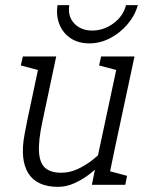

<svg xmlns="http://www.w3.org/2000/svg" viewBox="-20 -720 566 748"><path d="M86 -250H146Q129 -172 132 -127.5Q135 -83 157 -65Q179 -47 219 -47L207 8Q123 8 90 -45.5Q57 -99 76 -198ZM427 -140 350 -60 444 -500H504ZM146 -250H86L139 -500H199ZM350 -60 427 -140 398 0H338ZM398 -150 427 -140Q427 -140 415 -125Q403 -110 381.5 -88Q360 -66 332 -44Q304 -22 271.5 -7Q239 8 206 8L218 -47Q253 -47 285 -62.5Q317 -78 342.5 -98.5Q368 -119 383 -134.5Q398 -150 398 -150ZM388 0 400 -55 475 -35 468 0ZM137 -445 61 -465 69 -500H149ZM442 -445 366 -465 374 -500H454ZM250 -700Q243 -657 269 -629Q295 -601 339 -601Q384 -601 422 -629Q460 -657 471 -700H517Q505 -658 476 -624.5Q447 -591 408.5 -571Q370 -551 328 -551Q286 -551 256 -570.5Q226 -590 212 -624Q198 -658 204 -700Z"/></svg>

Font: Epunda Slab Light
Style: Italic
Weight: 300
Italic angle: -12°
Designer: Simon Atzbach
Foundry: typofactur
Version: Version 1.102